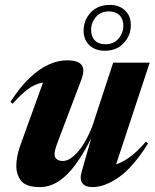

<svg xmlns="http://www.w3.org/2000/svg" viewBox="-20 -750 634 783"><path d="M313 -49.5 365 -232 370.5 -224Q339.5 -158 310.8 -112.5Q282 -67 254.2 -39.5Q226.5 -12 199 0.5Q171.5 13 142.5 13Q87.5 13 67 -11.8Q46.5 -36.5 46.5 -74Q46.5 -91.5 50.5 -112.5Q54.5 -133.5 61.5 -153.5L169.5 -452L198 -413.5Q169.5 -416.5 144.8 -411Q120 -405.5 93.5 -386Q67 -366.5 31.5 -327L22.5 -334.5Q62 -395.5 101.5 -432.8Q141 -470 179.2 -487Q217.5 -504 253.5 -504Q298 -504 312.8 -485.2Q327.5 -466.5 311 -423L219 -180.5Q210.5 -158 206.5 -144.5Q202.5 -131 202.5 -122.5Q202.5 -107.5 211.8 -100.5Q221 -93.5 236.5 -93.5Q251 -93.5 266.8 -103.5Q282.5 -113.5 298.5 -132Q314.5 -150.5 329.2 -176.8Q344 -203 356.5 -235L441.5 -494.5H590.5L441 -42L400.5 -72Q422 -71.5 447.5 -78Q473 -84.5 504.8 -106.2Q536.5 -128 575 -172L583.5 -165Q524 -69 465.8 -28Q407.5 13 357.5 13Q328.5 13 316.2 -2.5Q304 -18 313 -49.5ZM427.5 -730Q465.5 -730 489.5 -707.8Q513.5 -685.5 513.5 -648Q513.5 -605 484.5 -574Q455.5 -543 407 -543Q369 -543 345 -565.2Q321 -587.5 321 -624.5Q321 -668 350 -699Q379 -730 427.5 -730ZM409.5 -569.5Q443.5 -569.5 463.2 -592.5Q483 -615.5 483 -644.5Q483 -672 467.5 -687.8Q452 -703.5 424.5 -703.5Q390.5 -703.5 371 -680.5Q351.5 -657.5 351.5 -628.5Q351.5 -600.5 367 -585Q382.5 -569.5 409.5 -569.5Z"/></svg>

Font: Newsreader 60pt
Style: Bold Italic
Weight: 700
Italic angle: -17°
Designer: Hugues Gentile
Foundry: Production Type
Version: Version 1.003